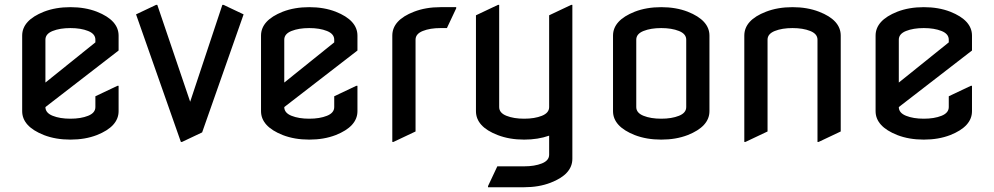

<svg xmlns="http://www.w3.org/2000/svg" viewBox="-20 -577 4179 807"><path d="M478.5 -216.3V-109.9Q478.5 -45.4 387.2 -9.3Q337.9 9.8 275.9 9.8Q213.9 9.8 164.6 -9.3Q73.2 -45.4 73.2 -109.9V-427.2Q73.2 -491.7 164.6 -527.8Q213.9 -546.9 275.9 -546.9Q337.9 -546.9 387.2 -527.8Q478.5 -491.7 478.5 -427.2V-364.7L170.9 -127Q170.9 -102.5 201.4 -90.3Q231.9 -78.1 275.9 -78.1Q319.8 -78.1 350.3 -90.3Q380.9 -102.5 380.9 -127V-172.4L473.6 -216.3ZM170.9 -230 380.9 -398.9V-410.2Q380.9 -434.6 350.3 -446.8Q319.8 -459 275.9 -459Q231.9 -459 201.4 -446.8Q170.9 -434.6 170.9 -410.2Z M740.2 19.5 551.8 -516.6 636.2 -556.6H641.1L779.3 -149.4L914.6 -556.6H919.4L1003.9 -516.6L829.6 -20.5L745.1 19.5Z M1482.4 -216.3V-109.9Q1482.4 -45.4 1391.1 -9.3Q1341.8 9.8 1279.8 9.8Q1217.8 9.8 1168.5 -9.3Q1077.1 -45.4 1077.1 -109.9V-427.2Q1077.1 -491.7 1168.5 -527.8Q1217.8 -546.9 1279.8 -546.9Q1341.8 -546.9 1391.1 -527.8Q1482.4 -491.7 1482.4 -427.2V-364.7L1174.8 -127Q1174.8 -102.5 1205.3 -90.3Q1235.8 -78.1 1279.8 -78.1Q1323.7 -78.1 1354.2 -90.3Q1384.8 -102.5 1384.8 -127V-172.4L1477.5 -216.3ZM1174.8 -230 1384.8 -398.9V-410.2Q1384.8 -434.6 1354.2 -446.8Q1323.7 -459 1279.8 -459Q1235.8 -459 1205.3 -446.8Q1174.8 -434.6 1174.8 -410.2Z M1628.9 19.5V-427.2Q1628.9 -492.7 1720.2 -527.8Q1769.5 -546.9 1831.5 -546.9H1897.5V-542L1858.4 -459H1831.5Q1787.6 -459 1757.1 -446.8Q1726.6 -434.6 1726.6 -410.2V-24.4L1633.8 19.5Z M1980.5 -512.7 2073.2 -556.6H2078.1V-127Q2078.1 -102.5 2108.6 -90.3Q2139.2 -78.1 2183.1 -78.1Q2227.1 -78.1 2257.6 -90.3Q2288.1 -102.5 2288.1 -127V-512.7L2380.9 -556.6H2385.7V90.3Q2385.7 155.8 2294.4 190.9Q2245.1 210 2183.1 210H2031.2V205.1L2070.3 122.1H2183.1Q2227.1 122.1 2257.6 109.9Q2288.1 97.7 2288.1 73.2V-6.8Q2241.2 9.8 2183.1 9.8Q2121.1 9.8 2071.8 -9.3Q1980.5 -44.4 1980.5 -109.9Z M2654.3 -127Q2654.3 -102.5 2684.8 -90.3Q2715.3 -78.1 2759.3 -78.1Q2803.2 -78.1 2833.7 -90.3Q2864.3 -102.5 2864.3 -127V-410.2Q2864.3 -434.6 2833.7 -446.8Q2803.2 -459 2759.3 -459Q2715.3 -459 2684.8 -446.8Q2654.3 -434.6 2654.3 -410.2ZM2556.6 -109.9V-427.2Q2556.6 -491.7 2647.9 -527.8Q2697.3 -546.9 2759.3 -546.9Q2821.3 -546.9 2870.6 -527.8Q2961.9 -491.7 2961.9 -427.2V-109.9Q2961.9 -45.4 2870.6 -9.3Q2821.3 9.8 2759.3 9.8Q2697.3 9.8 2647.9 -9.3Q2556.6 -45.4 2556.6 -109.9Z M3108.4 19.5V-427.2Q3108.4 -492.7 3199.7 -527.8Q3249 -546.9 3311 -546.9Q3373 -546.9 3422.4 -527.8Q3513.7 -492.7 3513.7 -427.2V-24.4L3420.9 19.5H3416V-410.2Q3416 -434.6 3385.5 -446.8Q3355 -459 3311 -459Q3267.1 -459 3236.6 -446.8Q3206.1 -434.6 3206.1 -410.2V-24.4L3113.3 19.5Z M4065.4 -216.3V-109.9Q4065.4 -45.4 3974.1 -9.3Q3924.8 9.8 3862.8 9.8Q3800.8 9.8 3751.5 -9.3Q3660.2 -45.4 3660.2 -109.9V-427.2Q3660.2 -491.7 3751.5 -527.8Q3800.8 -546.9 3862.8 -546.9Q3924.8 -546.9 3974.1 -527.8Q4065.4 -491.7 4065.4 -427.2V-364.7L3757.8 -127Q3757.8 -102.5 3788.3 -90.3Q3818.8 -78.1 3862.8 -78.1Q3906.7 -78.1 3937.3 -90.3Q3967.8 -102.5 3967.8 -127V-172.4L4060.5 -216.3ZM3757.8 -230 3967.8 -398.9V-410.2Q3967.8 -434.6 3937.3 -446.8Q3906.7 -459 3862.8 -459Q3818.8 -459 3788.3 -446.8Q3757.8 -434.6 3757.8 -410.2Z"/></svg>

Font: Nova Flat
Style: Book
Weight: 400
Version: Version 2.000